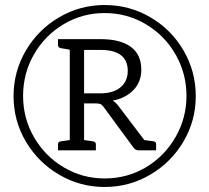

<svg xmlns="http://www.w3.org/2000/svg" viewBox="-20 -738 834 765"><path d="M34 -355Q34 -453 83 -536.5Q132 -620 215.5 -669Q299 -718 397 -718Q496 -718 579.5 -669Q663 -620 711.5 -536.5Q760 -453 760 -355Q760 -257 711 -174Q662 -91 578.5 -42Q495 7 397 7Q299 7 215.5 -42Q132 -91 83 -174Q34 -257 34 -355ZM723 -356Q723 -445 679.5 -521Q636 -597 561 -641.5Q486 -686 397 -686Q308 -686 233.5 -641.5Q159 -597 115.5 -521.5Q72 -446 72 -356Q72 -266 116 -190.5Q160 -115 234.5 -71Q309 -27 397 -27Q487 -27 561.5 -71.5Q636 -116 679.5 -192Q723 -268 723 -356ZM211 -163Q211 -174 223 -175L258 -180V-540L223 -546Q211 -548 211 -559V-582H382Q459 -582 501 -551.5Q543 -521 543 -460Q543 -412 512 -379.5Q481 -347 429 -337Q440 -331 451 -317L555 -180L591 -175Q602 -174 602 -163V-139H533Q519 -139 511 -151L392 -313Q386 -321 379.5 -323.5Q373 -326 362 -326H315V-180L350 -175Q362 -173 362 -163V-139H211ZM379 -366Q431 -366 460 -390Q489 -414 489 -456Q489 -497 462 -518Q435 -539 382 -539H315V-366Z"/></svg>

Font: Aleo Light
Style: Regular
Weight: 300
Designer: Alessio Laiso
Foundry: Alessio Laiso
Version: Version 2.000